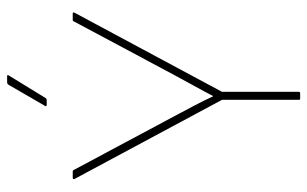

<svg xmlns="http://www.w3.org/2000/svg" viewBox="-186 -698 884 553"><g transform="rotate(-90 256.5 -422.0)"><path d="M248 0Q245 0 245 -4V-225L17 -650Q16 -652 17 -653.5Q18 -655 20 -655H39Q42 -655 43 -652L198 -362Q213 -334 227.5 -306.5Q242 -279 255 -251H256Q270 -278 285 -305Q300 -332 315 -360L471 -652Q472 -655 474 -655H494Q496 -655 496.5 -653.5Q497 -652 496 -650L268 -225V-4Q268 0 264 0ZM230 -730Q228 -730 227 -731.5Q226 -733 227 -734L289 -841Q292 -844 295 -844H313Q315 -844 316 -843Q317 -842 315 -839L250 -733Q248 -730 244 -730Z"/></g></svg>

Font: Sofia Sans Thin
Style: Regular
Weight: 250
Designer: Botio Nikoltchev, Ani Petrova
Foundry: lettersoup
Version: Version 4.101